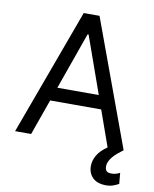

<svg xmlns="http://www.w3.org/2000/svg" viewBox="-100 -802 875 1089"><g transform="rotate(10 338.0 -257.0)"><path d="M25.6 0 292.6 -727.3H383.5L650.6 0Q634.6 11.7 619.7 24.1Q604.8 36.6 593.4 49.9Q582 63.2 575.1 77.6Q568.2 92 568.2 108Q568.2 123.9 576 133Q583.8 142 605.1 142Q621.1 142 633.5 137.8Q646 133.5 653.4 129.3L659.1 191.8Q647.4 199.2 628.4 206.1Q609.4 213.1 583.8 213.1Q562.1 213.1 543.5 207Q524.9 201 511.5 189.1Q498.2 177.2 490.6 159.8Q483 142.4 483 119.3Q483 88.8 500.5 58.1Q518.1 27.3 558.2 0L485.1 -206H191.1L117.9 0ZM457.4 -284.1 340.9 -612.2H335.2L218.8 -284.1Z"/></g></svg>

Font: Interop
Style: Regular
Weight: 400
Designer: Rasmus Andersson, Google, Jang Haemin
Foundry: jhaemin
Version: Version 1.008